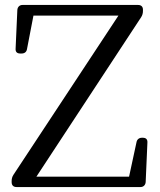

<svg xmlns="http://www.w3.org/2000/svg" viewBox="-20 -751 644 775"><path d="M27 -20V-16C27 -3 34 4 47 4H547C559 4 567 -4 568 -16L575 -175C576 -189 569 -195 556 -195H553C541 -195 533 -188 531 -177L501 -38H127L550 -682C555 -690 557 -698 557 -707V-712C557 -724 550 -731 537 -731H71C59 -731 51 -723 50 -711L43 -555C42 -541 49 -535 62 -535H67C79 -535 87 -541 89 -553L115 -688H458L34 -45C29 -37 27 -29 27 -20Z"/></svg>

Font: 寒蝉锦书宋
Style: Regular
Weight: 400
Designer: 寒蝉锦书宋{Warren} 思源宋体{Ryoko NISHIZUKA 西塚涼子 (kana & ideographs); Frank Grießhammer (Latin, Greek & Cyrillic); Wenlong ZHANG 
Foundry: Adobe & ChillType
Version: Version 2.000;Glyphs 3.1.1 (3135)